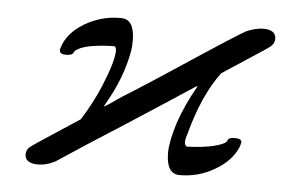

<svg xmlns="http://www.w3.org/2000/svg" viewBox="-39 -486 803 543"><g transform="rotate(5 362.0 -215.0)"><path d="M285 -429Q323 -429 323 -368Q323 -353 321 -339Q307 -261 263 -186L257 -175L266 -180Q270 -182 294 -199Q307 -208 333 -224Q341 -229 386 -258Q432 -288 444 -296Q624 -415 641 -423Q668 -434 688 -434Q724 -434 724 -408Q724 -396 714 -387Q709 -382 644 -340L580 -298Q529 -230 499 -115Q495 -104 495 -94Q495 -88 501 -83L521 -84Q572 -87 602 -100Q614 -105 615 -112Q618 -119 634 -119Q654 -119 654 -109Q653 -103 650 -94Q633 -55 589 -29Q543 -1 488 -1Q450 -1 450 -61Q450 -93 467 -147Q486 -202 515 -252L517 -257L507 -251Q475 -230 414 -190Q322 -130 228 -70L135 -9Q110 4 87 4Q49 4 49 -22Q49 -33 58 -42Q63 -47 129 -90L196 -134Q226 -181 248 -233Q278 -306 278 -335Q278 -346 273 -348Q240 -348 204 -342Q166 -334 159 -320Q156 -312 138 -312Q116 -312 121 -329Q133 -372 181 -401Q228 -429 282 -429Z"/></g></svg>

Font: KaTeX_AMS
Style: Regular
Weight: 400
Version: Version